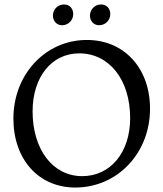

<svg xmlns="http://www.w3.org/2000/svg" viewBox="-20 -828 732 860"><path d="M258 -715C287 -715 308 -738 308 -765C308 -787 294 -808 267 -808C238 -808 217 -785 217 -758C217 -737 231 -715 258 -715ZM424 -715C453 -715 474 -738 474 -765C474 -787 460 -808 433 -808C404 -808 383 -785 383 -758C383 -737 397 -715 424 -715ZM317 12C506 12 652 -142 652 -341C652 -523 536 -649 369 -649C184 -649 40 -495 40 -297C40 -114 153 12 317 12ZM348 -39C217 -39 126 -158 126 -329C126 -483 211 -589 335 -589C470 -589 563 -470 563 -299C563 -145 475 -39 348 -39Z"/></svg>

Font: Alegreya SC
Style: Regular
Weight: 400
Designer: Juan Pablo del Peral
Foundry: Huerta Tipografica
Version: Version 2.007;PS 002.007;hotconv 1.0.88;makeotf.lib2.5.64775